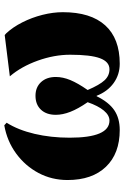

<svg xmlns="http://www.w3.org/2000/svg" viewBox="139 -705 580 898"><g transform="rotate(-90 429.0 -256.0)"><path d="M270 14Q160 14 98 -50.5Q36 -115 36 -230Q36 -304 69 -366Q102 -428 160 -470.5Q218 -513 292 -526L304 -515Q270 -461 252 -384.5Q234 -308 234 -220Q234 -34 314 -34Q339 -34 361 -60.5Q383 -87 400 -136Q369 -181 355 -217Q341 -253 341 -285Q341 -329 365 -354.5Q389 -380 430 -380Q470 -380 494 -354Q518 -328 518 -285Q518 -252 503.5 -217Q489 -182 457 -136Q481 -80 502.5 -57Q524 -34 554 -34Q589 -34 605.5 -78Q622 -122 622 -218Q622 -292 594.5 -369Q567 -446 521 -500L714 -524L722 -517Q751 -486 773.5 -441.5Q796 -397 808.5 -347.5Q821 -298 821 -252Q821 -122 759.5 -54Q698 14 580 14Q529 14 489.5 -14.5Q450 -43 430 -94H428Q400 -37 362.5 -11.5Q325 14 270 14Z"/></g></svg>

Font: Literata 72pt ExtraBold
Style: Regular
Weight: 800
Designer: Latin by Veronika Burian and Jose Scaglione. Greek by Irene Vlachou. Cyrillic by Vera Evstafieva.
Foundry: TypeTogether
Version: Version 3.002